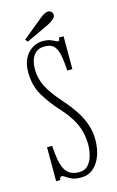

<svg xmlns="http://www.w3.org/2000/svg" viewBox="-103 -674 443 728"><g transform="rotate(-15 118.0 -310.0)"><path d="M122 11Q99.5 11 86 5Q72.5 -1 64.8 -7Q57 -13 51.5 -13Q47 -13 45.2 -9.5Q43.5 -6 43 0H26.5V-133.5H46.5Q48.5 -101 52.8 -77.8Q57 -54.5 65.2 -39.8Q73.5 -25 87 -17.8Q100.5 -10.5 121 -10.5Q143 -10.5 156 -25Q169 -39.5 174.5 -61Q180 -82.5 180 -103Q180 -130 173.5 -155Q167 -180 151.5 -205.8Q136 -231.5 110 -260Q77.5 -295.5 54.2 -334.8Q31 -374 31 -426.5Q31 -457.5 42.2 -479.8Q53.5 -502 72.8 -514.2Q92 -526.5 114.5 -526.5Q131.5 -526.5 142.5 -522.5Q153.5 -518.5 160.5 -514.5Q167.5 -510.5 171.5 -510.5Q175 -510.5 176.2 -514Q177.5 -517.5 178 -523.5H196V-394.5H176Q174 -430 169.8 -451.8Q165.5 -473.5 158.2 -485Q151 -496.5 140.5 -500.8Q130 -505 115 -505Q88.5 -505 73.5 -485.5Q58.5 -466 58.5 -430Q58.5 -393.5 75.5 -361Q92.5 -328.5 127 -290Q156 -257 174.8 -228Q193.5 -199 202.2 -171.2Q211 -143.5 211 -114Q211 -80 200.8 -51.8Q190.5 -23.5 170.8 -6.2Q151 11 122 11ZM60 -539 52 -549 133.5 -615.5Q140.5 -621.5 148.5 -625.5Q156.5 -629.5 163.5 -629.5Q168.5 -629.5 172.5 -627.2Q176.5 -625 179 -620Q181 -616.5 181 -612Q181 -602.5 170.8 -594.5Q160.5 -586.5 149.5 -581Z"/></g></svg>

Font: Imbue 48pt Thin
Style: Regular
Weight: 250
Designer: Tyler Finck
Foundry: Etcetera Type Company
Version: Version 1.102